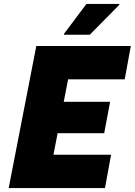

<svg xmlns="http://www.w3.org/2000/svg" viewBox="-20 -953 683 973"><path d="M24 0 164 -720H358L218 0ZM159 0 192 -169H543L512 0ZM217 -278 246 -437H538L508 -278ZM266 -551 299 -720H643L612 -551ZM304 -777V-781L418 -933H585V-929L435 -777Z"/></svg>

Font: Kufam ExtraBold
Style: Italic
Weight: 800
Italic angle: -11°
Designer: Artur Schmal
Foundry: Original Type
Version: Version 1.301; ttfautohint (v1.8.3)